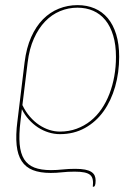

<svg xmlns="http://www.w3.org/2000/svg" viewBox="-20 -518 547 750"><path d="M47.5 -40 76 -274Q83 -331 101.8 -373Q120.5 -415 148 -442.8Q175.5 -470.5 210 -484.2Q244.5 -498 283 -498Q319.5 -498 349.5 -485.2Q379.5 -472.5 400.8 -447.2Q422 -422 433.8 -384Q445.5 -346 445.5 -296Q445.5 -234.5 429.8 -179.5Q414 -124.5 384.5 -83.2Q355 -42 311.8 -18Q268.5 6 214 6Q191.5 6 169.8 -0.8Q148 -7.5 128.5 -20.2Q109 -33 92.8 -51Q76.5 -69 65.5 -91.5L60 -44.5Q53.5 8.5 56.8 45Q60 81.5 74.2 104Q88.5 126.5 114.2 136.5Q140 146.5 179 146.5Q201.5 146.5 224.5 144Q247.5 141.5 274 141.5Q297 141.5 312.2 144.5Q327.5 147.5 336.8 153.5Q346 159.5 349.8 168Q353.5 176.5 353.5 187Q353.5 200.5 351.2 206Q349 211.5 345 211.5H342.5Q344.5 195 342.2 183.5Q340 172 332 165.2Q324 158.5 309.2 155.5Q294.5 152.5 271.5 152.5Q244.5 152.5 222.5 155Q200.5 157.5 178 157.5Q136.5 157.5 108.5 146.5Q80.5 135.5 64.8 111.5Q49 87.5 45 49Q41 10.5 48 -44.5ZM67.5 -107.5Q80 -81.5 97 -62Q114 -42.5 133.2 -29.8Q152.5 -17 173 -10.5Q193.5 -4 214 -4Q249 -4 279 -15Q309 -26 333.5 -45.5Q358 -65 376.5 -92Q395 -119 407.5 -151.5Q420 -184 426.5 -220.5Q433 -257 433 -295.5Q433 -343 422.2 -379Q411.5 -415 391.8 -439.2Q372 -463.5 344.2 -475.8Q316.5 -488 282.5 -488Q247 -488 214.5 -474.5Q182 -461 156.2 -434.2Q130.5 -407.5 112.5 -367.5Q94.5 -327.5 88 -274Z"/></svg>

Font: Lato Hairline
Style: Italic
Weight: 100
Italic angle: -7°
Designer: Lukasz Dziedzic
Foundry: tyPoland Lukasz Dziedzic
Version: Version 2.007; 2014-02-27